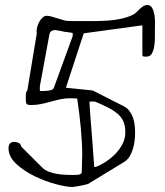

<svg xmlns="http://www.w3.org/2000/svg" viewBox="-20 -715 660 766"><path d="M14 -124Q14 -135 19.5 -142Q25 -149 37 -149Q45 -149 54 -145Q63 -141 65 -130L146 -49Q157 -37 173.5 -30.5Q190 -24 208.5 -21Q227 -18 245 -17.5Q263 -17 277 -17Q285 -17 293 -18Q301 -19 306 -25Q306 -29 306.5 -39Q307 -49 307 -60.5Q307 -72 307.5 -82Q308 -92 308 -96Q308 -144 302.5 -203.5Q297 -263 288 -322Q285 -322 274 -322.5Q263 -323 260 -323Q240 -323 221 -319Q202 -315 182.5 -309.5Q163 -304 144 -300Q125 -296 105 -296Q90 -296 86.5 -300Q83 -304 83 -318Q83 -326 83 -337Q83 -348 89 -354L127 -583Q126 -586 126 -591Q126 -599 129 -609.5Q132 -620 137.5 -629.5Q143 -639 150.5 -645.5Q158 -652 166 -652Q168 -652 172 -651.5Q176 -651 177 -651Q179 -651 189 -648Q199 -645 210.5 -641.5Q222 -638 232 -635Q242 -632 245 -632Q245 -632 253 -631.5Q261 -631 271 -631Q281 -631 292 -631Q303 -631 309 -631Q333 -631 359 -631Q385 -631 412 -633Q439 -635 464.5 -640.5Q490 -646 512 -657Q518 -660 524.5 -666.5Q531 -673 538 -679.5Q545 -686 552 -690.5Q559 -695 567 -695Q581 -695 587.5 -682.5Q594 -670 596.5 -653.5Q599 -637 598.5 -620.5Q598 -604 598 -596Q598 -585 598 -567Q598 -549 595.5 -531.5Q593 -514 586 -501.5Q579 -489 564 -489Q560 -489 554 -489.5Q548 -490 548 -496V-614L314 -582L243 -365L350 -354L474 -291Q488 -284 497 -271.5Q506 -259 511 -244.5Q516 -230 517.5 -214Q519 -198 519 -185Q519 -170 517 -153Q515 -136 510 -120Q505 -104 496.5 -90Q488 -76 474 -68L331 19Q331 19 323.5 21Q316 23 306.5 25Q297 27 286.5 28.5Q276 30 270 31Q245 31 202 19.5Q159 8 117 -12.5Q75 -33 44.5 -61.5Q14 -90 14 -124ZM337 -310Q337 -306 338 -288Q339 -270 341 -244.5Q343 -219 345.5 -189Q348 -159 350 -131.5Q352 -104 353.5 -81.5Q355 -59 356 -49H362Q383 -57 404 -71Q425 -85 442 -103Q459 -121 469.5 -142Q480 -163 480 -186Q480 -203 477 -216Q474 -229 467.5 -240Q461 -251 450.5 -260Q440 -269 424 -279Q418 -282 407.5 -287.5Q397 -293 386 -298Q375 -303 366.5 -306.5Q358 -310 356 -310ZM139 -352Q145 -352 154 -352Q163 -352 171 -353Q179 -354 186 -356.5Q193 -359 195 -365L270 -571V-583Q269 -584 264.5 -584.5Q260 -585 254.5 -586Q249 -587 244 -587.5Q239 -588 238 -588Q237 -588 231.5 -589.5Q226 -591 219.5 -592Q213 -593 207.5 -594Q202 -595 201 -595Q180 -595 177 -577L139 -371Z"/></svg>

Font: Miltonian
Style: Regular
Weight: 400
Designer: Pablo Impallari
Foundry: Pablo Impallari
Version: Version 1.008